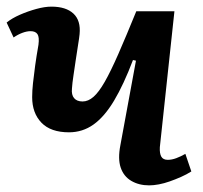

<svg xmlns="http://www.w3.org/2000/svg" viewBox="-20 -545 613 579"><path d="M0 -477Q16 -490 40 -500.5Q64 -511 89.5 -518Q115 -525 135 -525Q179 -525 201.5 -504Q224 -483 220 -442Q219 -431 215.5 -410Q212 -389 208.5 -364.5Q205 -340 201.5 -317Q198 -294 197 -278Q195 -259 203.5 -249Q212 -239 229 -239Q246 -239 262 -253Q278 -267 296 -298.5Q314 -330 337 -382.5Q360 -435 391 -511H506L462 -101Q461 -82 466.5 -72.5Q472 -63 486 -63Q498 -63 511.5 -68Q525 -73 539 -81L557 -28Q543 -19 526 -11.5Q509 -4 492 2Q475 8 459 11Q443 14 430 14Q399 14 376 0.5Q353 -13 344 -39.5Q335 -66 343 -107L390 -362L381 -364Q353 -290 324 -241.5Q295 -193 262 -169.5Q229 -146 188 -146Q133 -146 105 -175Q77 -204 77 -252Q77 -271 79.5 -294.5Q82 -318 86 -347Q90 -376 96 -410Q99 -433 93 -442Q87 -451 72 -451Q61 -451 47.5 -446Q34 -441 21 -432Z"/></svg>

Font: Literata 18pt SemiBold
Style: Italic
Weight: 600
Italic angle: -2°
Designer: Latin by Veronika Burian and Jose Scaglione. Greek by Irene Vlachou. Cyrillic by Vera Evstafieva
Foundry: TypeTogether
Version: Version 3.103;gftools[0.9.29]